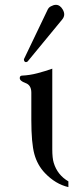

<svg xmlns="http://www.w3.org/2000/svg" viewBox="-20 -762 313 787"><path d="M93.8 -510.7Q92.3 -509.3 91.3 -508.8Q83.5 -504.9 79.6 -511.7Q77.6 -515.1 78.1 -519.5L174.3 -720.2Q178.7 -731 188 -735.8Q199.7 -742.2 209 -742.2Q226.1 -742.2 237.3 -722.7Q243.2 -712.4 243.2 -703.1Q243.2 -691.9 234.9 -682.1ZM194.3 -150.4Q194.3 -113.8 200.2 -94.7Q215.3 -44.9 260.3 -18.6V4.9Q207.5 -7.3 164.1 -52.7Q133.3 -85 120.8 -130.4Q108.4 -175.8 108.4 -270V-382.3Q108.4 -413.1 84.7 -421.6Q61 -430.2 61 -441.9Q61 -452.1 70.8 -452.1Q102.1 -453.6 132.8 -461.7Q163.6 -469.7 194.3 -480.5Z"/></svg>

Font: Caudex
Style: Regular
Weight: 400
Version: Version 1.04